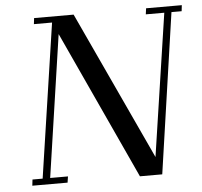

<svg xmlns="http://www.w3.org/2000/svg" viewBox="-51 -755 848 808"><g transform="rotate(-5 373.0 -351.0)"><path d="M53.2 0 56.2 -25.9H99.1L195.8 -676.8H119.1L122.1 -702.1H289.1L580.1 -75.2L669.9 -676.8H591.8L595.2 -702.1H746.1L743.2 -676.8H700.2L602.1 0H507.8L219.2 -626L130.9 -25.9H206.1L202.1 0Z"/></g></svg>

Font: Dehuti Alt
Style: Bold-Italic
Weight: 700
Version: Version 1.2